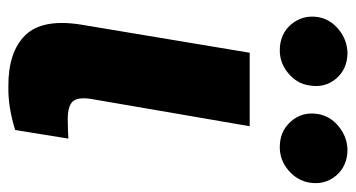

<svg xmlns="http://www.w3.org/2000/svg" viewBox="-208 -602 815 439"><g transform="rotate(90 199.5 -382.5)"><path d="M100.6 -545.9H268.6L206.1 -182.6Q201.7 -152.3 212.2 -141.1Q222.7 -129.9 252.9 -129.9Q267.6 -129.9 277.3 -130.4Q287.1 -130.9 296.9 -131.3L277.3 -9.8Q254.4 -2.4 228.8 2Q203.1 6.3 177.7 5.9Q99.1 6.3 60.8 -32.5Q22.5 -71.3 36.1 -159.2ZM95.2 -614.7Q58.1 -614.7 35.9 -640.6Q13.7 -666.5 19 -702.1Q23.9 -730.5 47.9 -749.8Q71.8 -769 101.6 -769.5Q138.2 -769 159.9 -743.4Q181.6 -717.8 175.3 -682.1Q171.4 -654.3 147.9 -634.5Q124.5 -614.7 95.2 -614.7ZM316.4 -614.7Q279.8 -614.7 257.3 -640.6Q234.9 -666.5 240.7 -702.1Q245.6 -730.5 269.5 -749.8Q293.5 -769 322.8 -769.5Q359.9 -769 381.6 -743.4Q403.3 -717.8 397.5 -682.1Q392.6 -654.3 369.4 -634.5Q346.2 -614.7 316.4 -614.7Z"/></g></svg>

Font: Inter Tight ExtraBold
Style: Italic
Weight: 800
Italic angle: -9.39999°
Designer: Rasmus Andersson
Foundry: rsms
Version: Version 3.004